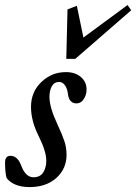

<svg xmlns="http://www.w3.org/2000/svg" viewBox="-35 -742 548 773"><path d="M231.9 -504.9 236.8 -704.1 274.4 -718.8 300.8 -590.8 478.5 -721.7 493.2 -700.7 268.1 -504.9ZM84 11.2Q21 11.2 -8.3 -24.9Q-14.6 -45.4 -14.6 -87.9Q-14.6 -114.7 7.3 -114.7Q35.6 -114.7 50.3 -75.7Q67.9 -28.3 99.6 -28.3Q126.5 -28.3 138.9 -47.6Q151.4 -66.9 151.4 -95.2Q151.4 -132.8 120.1 -195.3Q89.8 -255.9 89.8 -311.5Q89.8 -371.6 131.3 -411.6Q172.9 -451.7 230 -451.7Q267.6 -451.7 290.5 -432.1Q313.5 -412.6 313.5 -381.3Q313.5 -360.4 302.2 -343Q291 -325.7 272.9 -325.7Q242.7 -325.7 238.3 -365.2Q235.8 -385.7 226.3 -398.9Q216.8 -412.1 203.1 -412.1Q183.6 -412.1 173.8 -395Q164.1 -377.9 164.1 -351.6Q164.1 -310.1 196.3 -241.2Q215.3 -200.7 224.1 -174.3Q232.9 -147.9 232.9 -118.7Q232.9 -62.5 191.9 -25.6Q150.9 11.2 84 11.2Z"/></svg>

Font: Elstob 10pt Medium
Style: Italic
Weight: 500
Italic angle: -20°
Designer: Peter S. Baker
Version: Version 1.015